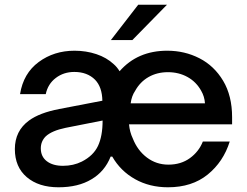

<svg xmlns="http://www.w3.org/2000/svg" viewBox="-20 -783 1046 814"><path d="M964 -256H527Q530 -223 543 -196Q563 -145 603 -115Q643 -85 694 -85Q747 -85 785 -112.5Q823 -140 840 -183H954Q927 -97 860.5 -43Q794 11 692 11Q614 11 552.5 -23.5Q491 -58 456 -119H449Q424 -56 368 -23Q312 11 228 11Q144 11 93.5 -32Q43 -75 43 -151Q43 -228 103 -272Q148 -305 232 -321L414 -356Q413 -414 383 -445Q350 -478 295 -478Q250 -478 216.5 -452.5Q183 -427 174 -384H65Q79 -472 144 -520Q209 -568 296 -568Q345 -568 388.5 -553.5Q432 -539 462 -511Q476 -499 487 -481Q563 -568 689 -568Q763 -568 825.5 -536Q888 -504 926 -440.5Q964 -377 964 -286ZM849 -345Q847 -374 833 -398Q812 -436 775 -456.5Q738 -477 692 -477Q646 -477 610 -456.5Q574 -436 553 -398Q538 -376 534 -345ZM415 -272 258 -241Q200 -229 174 -205Q153 -184 153 -154Q153 -119 178.5 -99.5Q204 -80 247 -80Q291 -80 327 -98Q376 -123 395.5 -164.5Q415 -206 415 -272ZM541 -613H450L566 -763H688Z"/></svg>

Font: Open Sauce One Medium
Style: Regular
Weight: 500
Designer: Alfredo Marco Pradil
Foundry: Creative Sauce Fz LLC
Version: Version 1.477